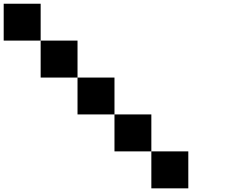

<svg xmlns="http://www.w3.org/2000/svg" viewBox="-20 -820 1240 1040"><path d="M1000 0V200.2H799.8V0ZM600.1 -399.9V-200.2H399.9V-399.9ZM799.8 -200.2V0H600.1V-200.2ZM0 -799.8H200.2V-600.1H0ZM399.9 -600.1V-399.9H200.2V-600.1Z"/></svg>

Font: QuinqueFive
Style: Regular
Weight: 400
Monospace: yes
Designer: GGBotNet
Foundry: GGBotNet
Version: 1.1